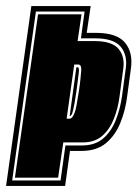

<svg xmlns="http://www.w3.org/2000/svg" viewBox="-49 -611 452 631"><path d="M-29 0 54 -591H249L236 -503H266Q336 -503 362.5 -470Q389 -437 381 -384L369 -295Q363 -247 346 -206Q329 -165 298.5 -140Q268 -115 219 -115H181L165 0ZM-9 -18H150L166 -133H221Q263 -133 289.5 -155.5Q316 -178 331 -215Q346 -252 352 -295L364 -384Q371 -429 348 -457Q325 -485 264 -485H217L229 -573H69ZM0 -27 76 -564H219L206 -476H262Q319 -476 340.5 -450.5Q362 -425 356 -384L344 -295Q339 -255 325 -220Q311 -185 286.5 -164Q262 -143 223 -143H159L142 -27ZM170 -221H180Q189 -221 196 -240Q200 -250 203 -267.5Q206 -285 210 -310Q214 -335 215.5 -352.5Q217 -370 218 -380Q219 -399 208 -399H195ZM180 -230 202 -390H206Q212 -390 210 -373Q209 -364 207 -348.5Q205 -333 202 -310Q199 -288 196 -272Q193 -256 191 -248Q187 -230 181 -230Z"/></svg>

Font: Alumni Sans Collegiate One
Style: Italic
Weight: 400
Italic angle: -8°
Designer: Robert E. Leuschke
Foundry: Robert E. Leuschke
Version: Version 1.100